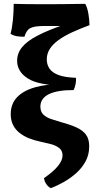

<svg xmlns="http://www.w3.org/2000/svg" viewBox="-20 -730 498 999"><path d="M243.9 249Q230.7 241.9 221 228.1Q211.4 214.3 208.9 197Q260.3 160.9 282.8 132.3Q305.4 103.6 305.4 78.6Q305.4 52.8 286.8 39.2Q268.2 25.5 241.7 19Q215.3 12.5 190.4 7.1Q158.5 0.5 130.6 -10.6Q102.8 -21.7 81.4 -38.8Q60 -55.8 47.9 -80Q35.8 -104.1 35.8 -136.3Q35.8 -189.3 68.7 -224Q101.6 -258.6 162.6 -275.8Q223.5 -293 306.8 -293V-286Q181 -286 125.1 -321.6Q69.1 -357.3 69.1 -413.3Q69.1 -453.1 95 -484.7Q120.9 -516.4 176.3 -545.2Q231.8 -574 320.7 -604.2L345.9 -594.8H210Q159.1 -594.8 138 -583.8Q116.9 -572.8 107.1 -538.8Q86.1 -538.8 69.2 -541.3Q52.2 -543.8 34.8 -553.9Q43.3 -585.4 47.3 -626.9Q51.3 -668.3 51.3 -710Q74.3 -709 122 -708.5Q169.7 -708 223.1 -708Q265 -708 304.8 -708.5Q344.7 -709 376 -709.5Q407.3 -710 423.7 -710Q435 -688.8 440.1 -657.6Q445.2 -626.5 445.7 -599.1Q394.5 -580 353.5 -561.1Q312.5 -542.1 283.3 -520.7Q254.2 -499.3 238.8 -474.8Q223.4 -450.4 223.4 -420.9Q223.4 -394 237.5 -372.9Q251.7 -351.9 284.8 -339.5Q318 -327.2 375.5 -325.2Q376.5 -310 373.2 -292.2Q369.9 -274.4 362.9 -261.3Q279.5 -261.8 234.8 -240.2Q190.1 -218.5 190.1 -174.9Q190.1 -149.6 204.8 -134.7Q219.5 -119.7 244.3 -111.2Q269.1 -102.7 298.9 -94.1Q345.7 -81.6 378.1 -66.8Q410.6 -52 427.4 -29.3Q444.2 -6.6 444.2 31.3Q444.2 74 425.6 108.9Q406.9 143.7 376.6 170.7Q346.3 197.6 311.5 217.3Q276.7 237 243.9 249Z"/></svg>

Font: Vollkorn
Style: Regular
Weight: 400
Designer: Friedrich Althausen
Foundry: Friedrich Althausen
Version: Version 5.001